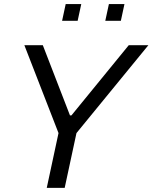

<svg xmlns="http://www.w3.org/2000/svg" viewBox="-20 -906 736 926"><path d="M205.5 0 262.2 -264.2 97.5 -688H186.5L317.5 -349.4H324.5L601 -688H695.6L348.8 -264.2L292 0ZM487.8 -805.7 505.2 -886.3H580.2L562.9 -805.7ZM279.5 -805.7 296.8 -886.3H371.9L354.5 -805.7Z"/></svg>

Font: Saira Thin
Style: Italic
Weight: 100
Italic angle: -12°
Designer: Hector Gatti with collaboration of the Omnibus-Type team
Foundry: Omnibus-Type
Version: Version 1.101